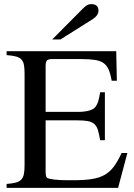

<svg xmlns="http://www.w3.org/2000/svg" viewBox="-20 -910 651 930"><path d="M552 0H12V-19Q39 -21 56 -25.5Q73 -30 82.5 -39.5Q92 -49 95.5 -66Q99 -83 99 -109V-553Q99 -579 96 -595.5Q93 -612 83.5 -622Q74 -632 57 -636.5Q40 -641 12 -643V-662H543L546 -519H521Q515 -553 506 -573.5Q497 -594 481 -605Q465 -616 438 -620Q411 -624 369 -624H234Q214 -624 207.5 -617.5Q201 -611 201 -590V-368H355Q424 -368 443 -393Q451 -404 455.5 -418Q460 -432 465 -463H488V-231H465Q460 -262 454 -281Q448 -300 436 -310Q424 -320 405 -323.5Q386 -327 355 -327H201V-80Q201 -53 208 -49Q213 -44 241 -40.5Q269 -37 306 -37H333Q387 -37 423.5 -42.5Q460 -48 486 -62.5Q512 -77 531 -102.5Q550 -128 569 -169H597ZM233 -719 380 -867Q394 -881 402.5 -885.5Q411 -890 422 -890Q457 -890 457 -858Q457 -835 427 -816L273 -719Z"/></svg>

Font: Klingon pIqaD HaSta
Style: Regular
Weight: 400
Width: 0
Designer: Mike Neff (qa'vaj)
Foundry: Mike Neff and Michael Everson
Version: Version 2.003